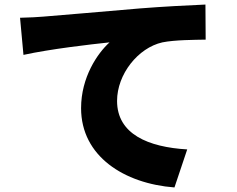

<svg xmlns="http://www.w3.org/2000/svg" viewBox="-20 -777 1040 843"><path d="M68 -699 83 -536C202 -562 376 -582 461 -591C408 -543 336 -438 336 -302C336 -91 525 29 746 46L802 -121C631 -131 494 -188 494 -334C494 -451 586 -567 693 -591C748 -602 832 -602 883 -603L882 -757C810 -754 693 -748 594 -740C413 -724 263 -712 170 -704C151 -702 108 -700 68 -699Z"/></svg>

Font: Noto Sans CJK KR Black
Style: Regular
Weight: 900
Designer: Ryoko NISHIZUKA (kana & ideographs); Paul D. Hunt (Latin, Greek & Cyrillic); Wenlong ZHANG (bopomofo); Sandoll Communica
Foundry: Adobe Systems Incorporated
Version: Version 1.004;PS 1.004;hotconv 1.0.82;makeotf.lib2.5.63406